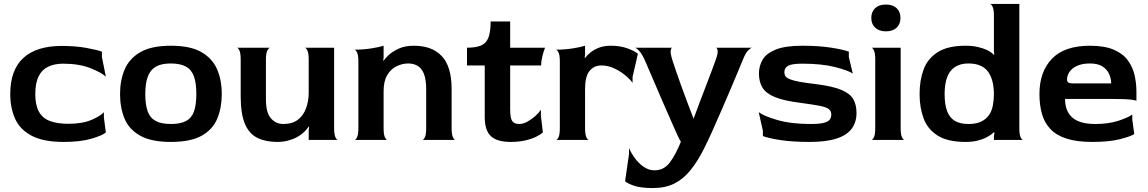

<svg xmlns="http://www.w3.org/2000/svg" viewBox="-20 -710 5825 974"><path d="M303 10Q199 10 139.5 -22Q80 -54 56 -109Q32 -164 32 -233Q32 -355 98.5 -416Q165 -477 293 -477Q363 -477 418 -467Q473 -457 497 -448V-421L517 -321Q495 -342 438 -364.5Q381 -387 300 -387Q257 -387 225 -372Q193 -357 176 -323Q159 -289 159 -232Q159 -177 177.5 -143.5Q196 -110 233.5 -96Q271 -82 327 -82Q398 -82 444.5 -102Q491 -122 507 -141V-114L517 -38Q498 -22 442.5 -6Q387 10 303 10Z M847 10Q747 10 690.5 -22Q634 -54 611.5 -109Q589 -164 589 -233Q589 -303 612.5 -358Q636 -413 692 -445.5Q748 -478 847 -478Q946 -478 1002 -445.5Q1058 -413 1081.5 -358Q1105 -303 1105 -233Q1105 -164 1082.5 -109Q1060 -54 1004 -22Q948 10 847 10ZM847 -81Q895 -81 923.5 -96Q952 -111 964 -144.5Q976 -178 976 -233Q976 -288 964 -322Q952 -356 923.5 -372Q895 -388 846 -388Q798 -388 770 -371.5Q742 -355 729.5 -320.5Q717 -286 717 -232Q717 -179 729 -145.5Q741 -112 769.5 -96.5Q798 -81 847 -81Z M1386 10Q1328 10 1286 -10.5Q1244 -31 1222.5 -81.5Q1201 -132 1201 -222V-408Q1201 -440 1194.5 -454Q1188 -468 1181 -468H1351Q1344 -468 1336.5 -454Q1329 -440 1329 -408V-208Q1329 -138 1354.5 -109.5Q1380 -81 1417 -81Q1463 -81 1491 -102.5Q1519 -124 1532.5 -160.5Q1546 -197 1546 -239V-408Q1546 -440 1539.5 -453.5Q1533 -467 1526 -468H1675V-60Q1675 -28 1681.5 -14Q1688 0 1695 0H1546V-46L1548 -66L1546 -68Q1537 -54 1522.5 -40Q1508 -26 1488 -15Q1468 -4 1442 3Q1416 10 1386 10Z M1778 0Q1785 0 1791.5 -14Q1798 -28 1798 -60V-398Q1798 -430 1791.5 -443.5Q1785 -457 1778 -458Q1822 -458 1863.5 -464.5Q1905 -471 1926 -478V-417L1924 -404L1926 -402Q1933 -413 1951.5 -430.5Q1970 -448 2002 -463Q2034 -478 2079 -478Q2172 -478 2221.5 -425Q2271 -372 2271 -259V-60Q2271 -28 2277.5 -14Q2284 0 2291 0H2122Q2129 0 2135.5 -14Q2142 -28 2142 -60V-256Q2142 -307 2130.5 -335.5Q2119 -364 2098.5 -376Q2078 -388 2051 -388Q2020 -388 1991 -373.5Q1962 -359 1944 -328.5Q1926 -298 1926 -247V-60Q1926 -28 1932.5 -14Q1939 0 1946 0Z M2570 10Q2501 10 2470 -19.5Q2439 -49 2439 -116V-378H2349V-468Q2395 -468 2421 -479.5Q2447 -491 2458 -520Q2469 -549 2469 -601H2568V-468H2745Q2738 -451 2731.5 -425Q2725 -399 2725 -378H2568V-158Q2568 -112 2578 -96.5Q2588 -81 2614 -81Q2634 -81 2655 -92.5Q2676 -104 2694.5 -120.5Q2713 -137 2724 -153V-122L2734 -38Q2723 -28 2700 -16.5Q2677 -5 2644 2.5Q2611 10 2570 10Z M2800 0Q2807 0 2813.5 -14Q2820 -28 2820 -60V-398Q2820 -430 2813.5 -443.5Q2807 -457 2800 -458Q2844 -458 2885.5 -464.5Q2927 -471 2948 -478V-435L2946 -418L2948 -416Q2958 -430 2975.5 -444Q2993 -458 3018.5 -468Q3044 -478 3078 -478Q3127 -478 3163.5 -464.5Q3200 -451 3216 -437L3189 -320V-290Q3175 -309 3150 -329.5Q3125 -350 3094 -364Q3063 -378 3031 -378Q2993 -378 2970.5 -350Q2948 -322 2948 -260V-60Q2948 -28 2954.5 -14Q2961 0 2968 0Z M3291 244Q3231 244 3196 232Q3161 220 3151 209L3171 71V41Q3181 65 3200 91.5Q3219 118 3245 136Q3271 154 3300 154Q3325 154 3344 144Q3363 134 3378.5 113.5Q3394 93 3409 64Q3429 24 3434 9Q3428 1 3415 -28Q3402 -57 3383.5 -98.5Q3365 -140 3345 -186.5Q3325 -233 3306 -277Q3287 -321 3272.5 -355Q3258 -389 3251 -405Q3236 -438 3221.5 -453Q3207 -468 3200 -468H3391Q3385 -468 3382.5 -454Q3380 -440 3391 -405Q3397 -386 3409 -351Q3421 -316 3436 -274Q3451 -232 3467.5 -189Q3484 -146 3498 -109H3499Q3513 -148 3530 -192.5Q3547 -237 3563.5 -280Q3580 -323 3592.5 -356.5Q3605 -390 3611 -407Q3623 -440 3620.5 -454Q3618 -468 3611 -468H3796Q3789 -468 3775.5 -454.5Q3762 -441 3749 -408Q3741 -390 3724.5 -349Q3708 -308 3685 -255Q3662 -202 3638 -146Q3614 -90 3591.5 -40.5Q3569 9 3553 41Q3520 107 3483.5 152.5Q3447 198 3401 221Q3355 244 3291 244Z M4087 10Q3997 10 3935 0Q3873 -10 3850 -20V-47L3829 -141Q3855 -121 3924 -101Q3993 -81 4093 -81Q4135 -81 4157.5 -86.5Q4180 -92 4188.5 -102.5Q4197 -113 4197 -129Q4197 -147 4184 -157Q4171 -167 4136.5 -173.5Q4102 -180 4036 -189Q3956 -199 3911 -217.5Q3866 -236 3848 -265.5Q3830 -295 3830 -337Q3830 -375 3848.5 -407Q3867 -439 3915 -458.5Q3963 -478 4050 -478Q4135 -478 4197.5 -468Q4260 -458 4286 -448V-421L4306 -337Q4282 -353 4215.5 -370Q4149 -387 4049 -387Q3998 -387 3978.5 -376.5Q3959 -366 3959 -344Q3959 -332 3964.5 -323.5Q3970 -315 3987 -308Q4004 -301 4036.5 -295Q4069 -289 4122 -283Q4207 -272 4250.5 -253Q4294 -234 4309.5 -205.5Q4325 -177 4325 -137Q4325 -90 4300.5 -57Q4276 -24 4223.5 -7Q4171 10 4087 10Z M4400 0Q4407 0 4413.5 -14Q4420 -28 4420 -60V-408Q4420 -440 4413.5 -454Q4407 -468 4400 -468H4549V-60Q4549 -28 4555.5 -14Q4562 0 4569 0ZM4474 -551Q4440 -551 4420 -569.5Q4400 -588 4400 -619Q4400 -650 4419.5 -668.5Q4439 -687 4474 -687Q4509 -687 4528.5 -668.5Q4548 -650 4548 -619Q4548 -588 4528.5 -569.5Q4509 -551 4474 -551Z M4879 10Q4788 10 4737 -22Q4686 -54 4665.5 -109Q4645 -164 4645 -233Q4645 -303 4665.5 -358Q4686 -413 4737 -445.5Q4788 -478 4879 -478Q4912 -478 4939 -472Q4966 -466 4986.5 -456.5Q5007 -447 5022 -432L5024 -433L5022 -452V-630Q5022 -662 5015.5 -675.5Q5009 -689 5002 -690H5151V-60Q5151 -28 5157.5 -14Q5164 0 5171 0H5022V-19L5025 -38L5022 -39Q5007 -25 4986 -14Q4965 -3 4938.5 3.5Q4912 10 4879 10ZM4893 -81Q4932 -81 4957 -93Q4982 -105 4996.5 -125.5Q5011 -146 5016.5 -174Q5022 -202 5022 -233Q5022 -263 5016 -291Q5010 -319 4996 -341Q4982 -363 4956.5 -375.5Q4931 -388 4893 -388Q4833 -388 4802.5 -350Q4772 -312 4772 -232Q4772 -179 4785 -145.5Q4798 -112 4824.5 -96.5Q4851 -81 4893 -81Z M5521 10Q5442 10 5390 -7Q5338 -24 5308 -56Q5278 -88 5265.5 -133Q5253 -178 5253 -233Q5253 -346 5316.5 -412Q5380 -478 5509 -478Q5584 -478 5631 -457.5Q5678 -437 5702.5 -402.5Q5727 -368 5736 -327Q5745 -286 5745 -245V-198Q5745 -201 5717.5 -204.5Q5690 -208 5625 -208H5383Q5383 -146 5420 -113.5Q5457 -81 5536 -81Q5604 -81 5654 -97.5Q5704 -114 5724 -129V-103L5734 -30Q5714 -17 5659.5 -3.5Q5605 10 5521 10ZM5421 -287H5617Q5617 -310 5607 -333.5Q5597 -357 5573.5 -372.5Q5550 -388 5509 -388Q5470 -388 5444 -376Q5418 -364 5405.5 -345.5Q5393 -327 5393 -307Q5393 -297 5399 -292Q5405 -287 5421 -287Z"/></svg>

Font: Red Rose SemiBold
Style: Regular
Weight: 600
Designer: Jaikishan Patel
Version: Version 2.000